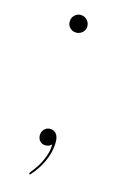

<svg xmlns="http://www.w3.org/2000/svg" viewBox="-98 -519 420 682"><g transform="rotate(15 112.5 -178.5)"><path d="M82 -26Q82 -38 90.2 -47.5Q98.5 -57 112 -57Q125.5 -57 134.2 -47Q143 -37 143 -18Q143 20.5 126.2 56.2Q109.5 92 84 119L82.5 117.5Q81 116 81 114.5Q81 113 83.5 109.5Q88.5 103 97 91.8Q105.5 80.5 113.5 65.5Q121.5 50.5 127.2 32.5Q133 14.5 133 -5.5Q124.5 4 110 4Q98 4 90 -4.2Q82 -12.5 82 -26ZM80 -443Q80 -456.5 89.2 -466.2Q98.5 -476 112 -476Q125.5 -476 135.2 -466.2Q145 -456.5 145 -443Q145 -429.5 135.2 -420.2Q125.5 -411 112 -411Q98.5 -411 89.2 -420.2Q80 -429.5 80 -443Z"/></g></svg>

Font: Lato TR Hairline
Style: Regular
Weight: 250
Designer: Lukasz Dziedzic
Foundry: Lukasz Dziedzic
Version: Version 1.104 2013